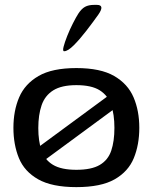

<svg xmlns="http://www.w3.org/2000/svg" viewBox="-20 -757 626 787"><path d="M293 10Q193 10 136.5 -22Q80 -54 57.5 -109Q35 -164 35 -233Q35 -303 58.5 -358Q82 -413 138 -445.5Q194 -478 293 -478Q392 -478 448 -445.5Q504 -413 527.5 -358Q551 -303 551 -233Q551 -164 528.5 -109Q506 -54 450 -22Q394 10 293 10ZM293 -61Q355 -61 389 -81Q423 -101 436 -139.5Q449 -178 449 -233Q449 -288 435.5 -327Q422 -366 388.5 -387Q355 -408 293 -408Q232 -408 198 -386.5Q164 -365 150.5 -325.5Q137 -286 137 -232Q137 -179 150 -140.5Q163 -102 197 -81.5Q231 -61 293 -61ZM101 -55V-127L487 -411V-339ZM243 -547Q236 -547 240.5 -565Q245 -583 255.5 -609.5Q266 -636 279 -661.5Q292 -687 301 -701Q314 -721 328.5 -729Q343 -737 366 -737H377Q411 -737 383 -697Q361 -666 334 -631Q307 -596 282.5 -571.5Q258 -547 243 -547Z"/></svg>

Font: Red Rose
Style: Regular
Weight: 400
Designer: Jaikishan Patel
Version: Version 2.000; ttfautohint (v1.8.3)